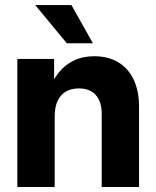

<svg xmlns="http://www.w3.org/2000/svg" viewBox="-20 -753 630 773"><path d="M200.2 0H49.8V-515.6H197.9V-380.4H173.3Q189.9 -427.1 215.4 -459.5Q240.9 -491.9 277 -509.2Q313 -526.6 359.8 -526.6Q415 -526.6 455.5 -502.6Q496 -478.7 517.9 -433Q539.8 -387.3 539.8 -323.2V0H389.5V-294.5Q389.5 -327.8 378.7 -350.7Q368 -373.5 347.4 -385.3Q326.8 -397.1 297.6 -397.1Q268.2 -397.1 246.3 -385Q224.4 -372.9 212.3 -347.7Q200.2 -322.5 200.2 -284.8ZM121.9 -732.5H267.6L354.1 -578.8H249Z"/></svg>

Font: Intratopia Thin
Style: Regular
Weight: 100
Designer: Rasmus Andersson
Foundry: rsms
Version: Version 3.000;Glyphs 3.2.3 (3260)